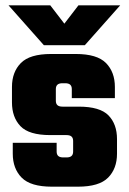

<svg xmlns="http://www.w3.org/2000/svg" viewBox="-20 -702 485 722"><path d="M255 -132V-172Q255 -183 249 -188.5Q243 -194 230 -194H169Q89 -194 57 -227.5Q25 -261 25 -317V-375Q25 -431 58.5 -465Q92 -499 172 -499H265Q345 -499 378.5 -465Q412 -431 412 -375V-333H250V-367Q250 -378 244 -383.5Q238 -389 225 -389H215Q202 -389 196 -383.5Q190 -378 190 -367V-323Q190 -312 196 -306.5Q202 -301 215 -301H276Q356 -301 388 -268Q420 -235 420 -179V-124Q420 -68 386.5 -34Q353 0 273 0H175Q95 0 61.5 -34Q28 -68 28 -124V-165H193V-132Q193 -121 199 -115.5Q205 -110 218 -110H230Q243 -110 249 -115.5Q255 -121 255 -132ZM145 -532 12 -682H169L222 -613L275 -682H432L299 -532Z"/></svg>

Font: Teko Variable Light
Style: Regular
Weight: 300
Designer: Manushi Parikh, Jonny Pinhorn
Foundry: Indian Type Foundry
Version: Version 3.000